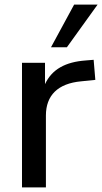

<svg xmlns="http://www.w3.org/2000/svg" viewBox="-20 -811 442 831"><path d="M178.7 0V-311C178.7 -398.4 230.5 -449.7 331.1 -459L392.6 -465.3L385.3 -552.2L350.6 -549.3C263.7 -543 204.6 -511.2 174.8 -446.8V-539.1H75.2V0ZM269.5 -606.4 402.3 -791H300.8L200.7 -606.4Z"/></svg>

Font: Winston
Style: Regular
Weight: 400
Designer: Vernon Adams, Kim Jin-seong, David Berlow, Cristiano Sobral
Foundry: The Winston Project Authors
Version: Version 3.004